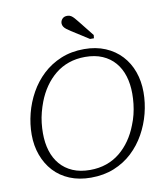

<svg xmlns="http://www.w3.org/2000/svg" viewBox="-100 -1019 971 1119"><g transform="rotate(-10 385.5 -459.5)"><path d="M348 17Q278 17 222.5 -6Q167 -29 129 -70.5Q91 -112 70.5 -168Q50 -224 50 -289Q50 -352 66 -414.5Q82 -477 113.5 -533.5Q145 -590 191.5 -633.5Q238 -677 299.5 -702.5Q361 -728 437 -728Q507 -728 562.5 -704.5Q618 -681 656.5 -639.5Q695 -598 715 -542Q735 -486 735 -421Q735 -358 719 -295.5Q703 -233 671.5 -176.5Q640 -120 593.5 -76.5Q547 -33 485.5 -8Q424 17 348 17ZM435 -682Q382 -682 337.5 -666.5Q293 -651 257.5 -622Q222 -593 195 -554Q168 -515 150 -468Q139 -439 131 -408.5Q123 -378 119.5 -347Q116 -316 116 -286Q116 -229 130.5 -182Q145 -135 174.5 -100.5Q204 -66 248 -47Q292 -28 350 -28Q403 -28 447.5 -43.5Q492 -59 527.5 -88Q563 -117 590 -156Q617 -195 635 -242Q647 -271 654.5 -301.5Q662 -332 665.5 -363Q669 -394 669 -424Q669 -481 654.5 -528Q640 -575 610.5 -609.5Q581 -644 537 -663Q493 -682 435 -682ZM482 -780H505L507 -799L437 -887Q425 -902 415.5 -913Q406 -924 396.5 -930Q387 -936 374 -936Q355 -936 344.5 -924.5Q334 -913 334 -898Q334 -888 339.5 -879Q345 -870 355.5 -862Q366 -854 380 -845Z"/></g></svg>

Font: Roboto Serif 20pt ExtraLight
Style: Italic
Weight: 250
Italic angle: -10°
Version: Version 1.007